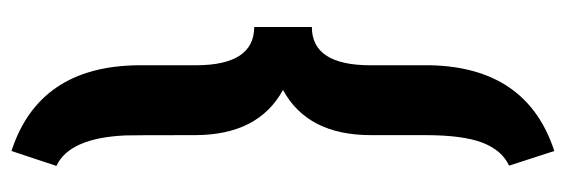

<svg xmlns="http://www.w3.org/2000/svg" viewBox="-349 -471 996 338"><g transform="rotate(-90 149.0 -302.0)"><path d="M203.1 -455.6Q203.1 -352.5 270.5 -352.5V-251Q203.1 -251 203.1 -147.9V-42Q199.2 127.9 52.2 175.8L26.4 96.2Q53.7 83.5 66.9 49.1Q80.1 14.6 80.1 -51.3V-147Q80.1 -258.8 159.7 -301.8Q80.1 -345.2 80.1 -457Q80.1 -568.8 79.6 -579.1Q75.2 -677.7 25.9 -700.7L52.2 -779.8Q201.2 -731.4 203.1 -557.1Z"/></g></svg>

Font: RobotoCondensed-Bold
Style: Bold
Weight: 700
Designer: Google
Version: Version 2.001240; 2014